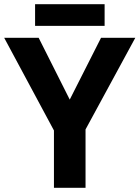

<svg xmlns="http://www.w3.org/2000/svg" viewBox="-20 -894 664 914"><path d="M164.1 -713.9H0L236.8 -272.9V0H387.2V-277.8L624 -713.9H460.9L312 -419.9ZM147 -771H478V-874H147Z"/></svg>

Font: Noto Reveo Sans
Style: Bold
Weight: 700
Designer: Monotype Design team
Foundry: Monotype Imaging Inc.
Version: Version 1.04